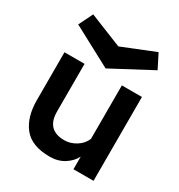

<svg xmlns="http://www.w3.org/2000/svg" viewBox="-168 -817 875 936"><g transform="rotate(30 269.5 -348.5)"><path d="M492 -472V0H379V-71Q363 -39 328.5 -17Q294 5 248 5Q146 5 101 -51Q56 -107 56 -203V-472H169V-204Q169 -100 269 -100Q303 -100 334.5 -119.5Q366 -139 379 -171V-472ZM269 -504 46 -623 85 -702 269 -628 453 -702 493 -623Z"/></g></svg>

Font: Lil Grotesk Bold
Style: Regular
Weight: 700
Designer: Bastien Sozeau
Foundry: NBR — Bastien Sozeau
Version: Version 4.002; ttfautohint (v1.8.4.7-5d5b)